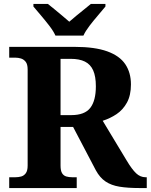

<svg xmlns="http://www.w3.org/2000/svg" viewBox="-20 -951 762 971"><path d="M26.6 0V-54.6H57.8Q73.6 -54.6 87.4 -58.5Q101.2 -62.4 110.5 -75Q119.8 -87.6 119.8 -113.6V-599.4Q119.8 -626 109.9 -638.5Q100 -651 85.9 -655.2Q71.8 -659.4 57.8 -659.4H26.6V-714H356.8Q459.6 -714 522.4 -691.3Q585.2 -668.6 613.7 -626.1Q642.2 -583.6 642.2 -524.2Q642.2 -468.8 621.9 -432Q601.6 -395.2 569.2 -373.6Q536.8 -352 499.4 -340.2L620.6 -139.2Q646.8 -95.2 668.1 -74.9Q689.4 -54.6 716.4 -54.6H722.2V0H686Q626.4 0 584.6 -6.8Q542.8 -13.6 513.8 -33.1Q484.8 -52.6 464.6 -90L349.6 -309.2H286.2V-113.6Q286.2 -87.6 294 -75Q301.8 -62.4 315.3 -58.5Q328.8 -54.6 345.2 -54.6H368V0ZM340 -368.8Q408.2 -368.8 436.5 -405.3Q464.8 -441.8 464.8 -514.6Q464.8 -564.6 451.2 -595.1Q437.6 -625.6 409.5 -639.5Q381.4 -653.4 338 -653.4H286.2V-368.8ZM260.4 -771Q250 -794 229.6 -820.5Q209.2 -847 187.1 -873Q165 -899 149 -918V-931H222.4Q236.2 -920.6 255.5 -904.2Q274.8 -887.8 295.1 -871.3Q315.4 -854.8 330.4 -841.2Q345.4 -854.8 365.9 -871.3Q386.4 -887.8 406.5 -904.2Q426.6 -920.6 439.4 -931H513.2V-918Q497.8 -899 475.4 -873Q453 -847 432.7 -820.5Q412.4 -794 401.8 -771Z"/></svg>

Font: Noto Serif Hentaigana ExtraLight
Style: Regular
Weight: 200
Designer: Kazuhiro Yamada
Foundry: nipponia
Version: Version 1.000